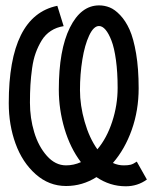

<svg xmlns="http://www.w3.org/2000/svg" viewBox="-20 -667 558 695"><path d="M338.4 -572.8Q318.8 -572.8 302.7 -538.3Q286.6 -503.9 278.1 -451.2Q269.5 -398.4 269.5 -340.8Q269.5 -285.6 286.4 -226.6Q303.2 -167.5 332.5 -126.5Q366.7 -167 386.2 -226.8Q405.8 -286.6 405.8 -349.1Q405.8 -405.3 399.7 -449.7Q393.6 -494.1 383.5 -520Q373.5 -545.9 362.1 -559.3Q350.6 -572.8 338.4 -572.8ZM329.1 -25.9Q278.3 6.3 219.2 6.3Q157.2 6.3 109.1 -36.4Q61 -79.1 36.4 -146.7Q11.7 -214.4 11.7 -293.5Q11.7 -609.9 187.5 -646L210.4 -572.3Q184.6 -568.4 164.3 -555.2Q144 -542 131.1 -521Q118.2 -500 109.4 -475.8Q100.6 -451.7 96.2 -419.9Q91.8 -388.2 90.1 -359.4Q88.4 -330.6 88.4 -295.4Q88.4 -239.7 103.8 -188.5Q119.1 -137.2 149.7 -102.8Q180.2 -68.4 219.2 -68.4Q246.6 -68.4 272.9 -80.1Q234.4 -130.9 213.6 -200.7Q192.9 -270.5 192.9 -342.3Q192.9 -486.3 232.9 -566.9Q272.9 -647.5 338.9 -647.5Q358.4 -647.5 377 -640.1Q395.5 -632.8 415 -612.3Q434.6 -591.8 449 -559.8Q463.4 -527.8 472.7 -473.1Q481.9 -418.5 481.9 -347.7Q481.9 -267.6 457 -197.3Q432.1 -127 388.7 -77.1Q407.2 -68.4 428.2 -68.4Q443.4 -68.4 452.9 -70.8Q462.4 -73.2 475.1 -82L511.7 -17.1Q478 7.3 435.1 7.3Q377.9 7.3 329.1 -25.9Z"/></svg>

Font: Fantasque Sans Mono
Style: Regular
Weight: 400
Monospace: yes
Designer: Jany Belluz
Version: Version 1.8.0 ; ttfautohint (v1.8.2)